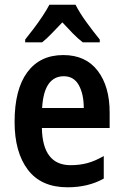

<svg xmlns="http://www.w3.org/2000/svg" viewBox="-20 -786 525 816"><path d="M249 -552Q344 -552 395 -485.5Q446 -419 446 -308V-242H158Q161 -84 280 -84Q319 -84 352 -93Q385 -102 421 -123V-27Q355 10 267 10Q155 10 98.5 -64.5Q42 -139 42 -268Q42 -406 96 -479Q150 -552 249 -552ZM251 -462Q210 -462 186.5 -429Q163 -396 159 -327H336Q336 -386 315 -424Q294 -462 251 -462ZM301 -766Q318 -732 347.5 -691.5Q377 -651 404 -618V-606H332Q311 -622 289.5 -644Q268 -666 245 -691Q221 -666 199.5 -643.5Q178 -621 159 -606H87V-618Q104 -639 124 -665.5Q144 -692 161.5 -718.5Q179 -745 190 -766Z"/></svg>

Font: Noto Sans Hebrew Condensed SemiBold
Style: Regular
Weight: 600
Width: 3
Designer: Monotype Design Team
Foundry: Monotype Imaging Inc.
Version: Version 2.004; ttfautohint (v1.8.4.7-5d5b)